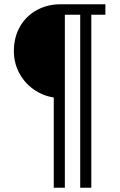

<svg xmlns="http://www.w3.org/2000/svg" viewBox="-20 -706 564 900"><path d="M474 -686V-637H408V174H356V-637H284V174H232V-249Q180 -257 137 -287.5Q94 -318 69.5 -365Q45 -412 45 -466Q45 -532 74 -582Q103 -632 153 -659Q203 -686 264 -686Z"/></svg>

Font: Chivo Thin
Style: Regular
Weight: 100
Designer: Hector Gatti
Foundry: Omnibus-Type
Version: Version 1.007